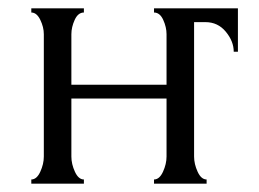

<svg xmlns="http://www.w3.org/2000/svg" viewBox="-20 -440 620 460"><path d="M349 -420H550V-316H540Q540 -341 521 -364Q502 -387 472 -387H445V-65Q445 -47 453.5 -28.5Q462 -10 475 -10V0H349V-10Q362 -10 370.5 -28.5Q379 -47 379 -65V-204H151V-65Q151 -47 159.5 -28.5Q168 -10 181 -10V0H55V-10Q68 -10 76.5 -28.5Q85 -47 85 -65V-358Q85 -375 76.5 -392.5Q68 -410 55 -410V-420H181V-410Q167 -410 159 -392.5Q151 -375 151 -358V-237H379V-358Q379 -375 371 -392.5Q363 -410 349 -410Z"/></svg>

Font: Forum
Style: Regular
Weight: 400
Designer: Denis Masharov
Foundry: Denis Masharov
Version: Version 1.000